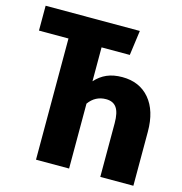

<svg xmlns="http://www.w3.org/2000/svg" viewBox="-104 -787 832 880"><g transform="rotate(15 312.5 -346.5)"><path d="M607 -256V0H450V-255Q450 -305 434 -328Q418 -351 384 -351Q333 -351 302 -308V0H145V-575H5V-693H452L436 -575H302V-414Q326 -441 357 -454.5Q388 -468 430 -468Q512 -468 559.5 -412Q607 -356 607 -256Z"/></g></svg>

Font: Fira Sans Extra Condensed
Style: Bold
Weight: 700
Width: 1
Designer: Carrois Corporate & Edenspiekermann AG
Foundry: Carrois Corporate GbR & Edenspiekermann AG
Version: Version 4.203